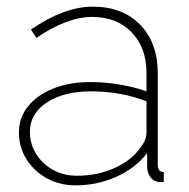

<svg xmlns="http://www.w3.org/2000/svg" viewBox="-20 -548 570 578"><path d="M37 -149Q37 -194 64.5 -228Q92 -262 140.5 -281.5Q189 -301 253 -301Q295 -301 340 -293.5Q385 -286 421 -273V-328Q421 -404 376.5 -450.5Q332 -497 257 -497Q219 -497 176 -480.5Q133 -464 90 -434L73 -459Q174 -528 259 -528Q349 -528 402 -473.5Q455 -419 455 -326V-52Q455 -30 473 -30V0Q458 1 454 -1Q440 -4 432 -16Q424 -28 423 -42V-87Q387 -41 329.5 -15.5Q272 10 208 10Q159 10 120.5 -11.5Q82 -33 59.5 -69Q37 -105 37 -149ZM403 -104Q421 -127 421 -148V-243Q344 -273 255 -273Q172 -273 121 -239.5Q70 -206 70 -151Q70 -115 88.5 -85Q107 -55 139 -37Q171 -19 212 -19Q274 -19 325.5 -42.5Q377 -66 403 -104Z"/></svg>

Font: Raleway ExtraLight
Style: Regular
Weight: 200
Designer: Matt McInerney, Pablo Impallari, Rodrigo Fuenzalida
Foundry: Matt McInerney, Pablo Impallari, Rodrigo Fuenzalida
Version: Version 4.026